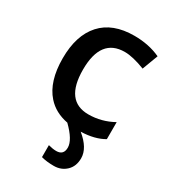

<svg xmlns="http://www.w3.org/2000/svg" viewBox="-189 -649 873 977"><g transform="rotate(30 247.5 -160.5)"><path d="M256.8 157.2Q299.8 157.2 299.8 112.8Q299.8 68.4 233.9 3.9Q158.2 -10.7 113.3 -61.5Q49.8 -132.8 49.8 -268.6Q49.8 -403.3 116.2 -476.6Q182.6 -549.8 309.1 -549.8Q394.5 -549.8 462.9 -518.1L428.2 -425.8Q355.5 -454.1 308.1 -454.1Q168 -454.1 168 -270Q168 -85.9 305.2 -85.9Q381.8 -85.9 450.2 -124V-23.9Q397 7.3 315.9 9.8Q385.7 66.4 385.7 126Q385.7 173.3 356.4 201.2Q327.1 229 284.2 229Q241.7 229 210 220.2V149.9Q236.3 157.2 256.8 157.2Z"/></g></svg>

Font: OpenSans-Semibold
Style: Regular
Weight: 600
Foundry: Ascender Corporation
Version: Version 1.10